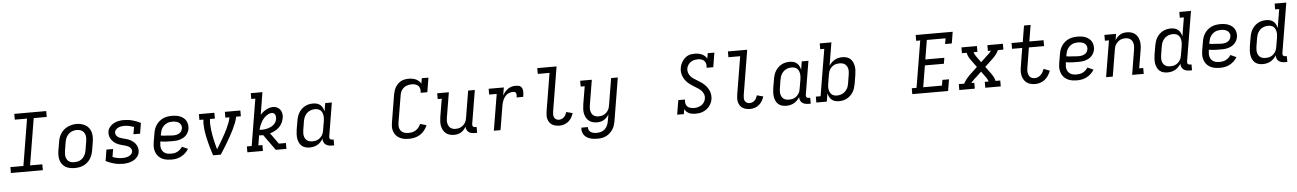

<svg xmlns="http://www.w3.org/2000/svg" viewBox="-33 -1469 16265 2408"><g transform="rotate(-5 8100.0 -265.0)"><path d="M50 0V-74H214L311 -662H157V-735H559V-661H395L298 -74H452V0Z M853 8Q822 8 792.5 2Q763 -4 738 -19Q713 -34 696 -57.5Q679 -81 671 -109Q663 -137 663 -168Q663 -199 668 -230L687 -340Q691 -367 700.5 -393.5Q710 -420 726 -444Q742 -468 765 -487Q788 -506 814.5 -517.5Q841 -529 868 -535Q895 -541 923 -541Q954 -541 983 -533.5Q1012 -526 1037 -511Q1062 -496 1079 -472.5Q1096 -449 1104 -421Q1112 -393 1112 -362Q1112 -331 1107 -300L1089 -190Q1084 -163 1074.5 -136.5Q1065 -110 1049 -86Q1033 -62 1010 -43Q987 -24 961 -12.5Q935 -1 907.5 3.5Q880 8 853 8ZM854 -66Q873 -66 891 -69Q909 -72 926 -80.5Q943 -89 957.5 -102.5Q972 -116 982 -132.5Q992 -149 998 -166.5Q1004 -184 1007 -202L1025 -312Q1028 -331 1029 -350Q1030 -369 1026 -387Q1022 -405 1012.5 -420.5Q1003 -436 988.5 -446Q974 -456 956 -460.5Q938 -465 919 -465Q901 -465 883 -461Q865 -457 848 -448.5Q831 -440 817 -426.5Q803 -413 793 -397Q783 -381 777 -363.5Q771 -346 768 -328L750 -218Q747 -199 746.5 -180Q746 -161 749.5 -143.5Q753 -126 762 -110.5Q771 -95 785 -84.5Q799 -74 817 -70Q835 -66 854 -66Z M1461 8Q1403 8 1349 -6.5Q1295 -21 1246 -46L1269 -188H1353L1337 -89Q1366 -78 1397 -71.5Q1428 -65 1460 -65Q1479 -65 1498 -68Q1517 -71 1535.5 -78Q1554 -85 1569 -99.5Q1584 -114 1588 -133Q1591 -152 1582 -168.5Q1573 -185 1559 -195Q1545 -205 1527.5 -211Q1510 -217 1492.5 -221.5Q1475 -226 1457 -231Q1439 -236 1422.5 -242.5Q1406 -249 1391 -258.5Q1376 -268 1363 -280Q1350 -292 1339.5 -306.5Q1329 -321 1322.5 -337.5Q1316 -354 1313.5 -372.5Q1311 -391 1314 -410Q1319 -442 1340.5 -468.5Q1362 -495 1391.5 -510.5Q1421 -526 1452.5 -532Q1484 -538 1515 -538Q1573 -538 1626.5 -523.5Q1680 -509 1729 -484L1707 -350H1623L1639 -441Q1609 -451 1578.5 -458Q1548 -465 1516 -465Q1498 -465 1480 -462Q1462 -459 1444.5 -451.5Q1427 -444 1413 -430Q1399 -416 1396 -398Q1393 -379 1401.5 -362.5Q1410 -346 1424 -335.5Q1438 -325 1455.5 -319Q1473 -313 1490.5 -308.5Q1508 -304 1526 -299Q1544 -294 1560.5 -287.5Q1577 -281 1592 -271.5Q1607 -262 1620 -250.5Q1633 -239 1643.5 -224.5Q1654 -210 1660.5 -193.5Q1667 -177 1669.5 -158.5Q1672 -140 1669 -121Q1664 -88 1641.5 -61Q1619 -34 1588.5 -19Q1558 -4 1525.5 2Q1493 8 1461 8Z M2073 8Q2049 8 2025 5Q2001 2 1979 -5Q1957 -12 1938 -24.5Q1919 -37 1904.5 -53.5Q1890 -70 1880.5 -91Q1871 -112 1866.5 -135Q1862 -158 1863 -182Q1864 -206 1868 -230L1887 -340Q1891 -367 1900.5 -394Q1910 -421 1926.5 -445Q1943 -469 1966 -488Q1989 -507 2015.5 -518.5Q2042 -530 2070 -534Q2098 -538 2125 -538Q2152 -538 2178 -534Q2204 -530 2227 -520.5Q2250 -511 2269.5 -495.5Q2289 -480 2301 -458Q2313 -436 2317 -410Q2321 -384 2317 -358Q2313 -336 2302.5 -315Q2292 -294 2275.5 -277Q2259 -260 2238 -249Q2217 -238 2195 -231.5Q2173 -225 2151 -223Q2129 -221 2107 -221Q2068 -221 2029 -222.5Q1990 -224 1952 -231L1950 -218Q1947 -198 1947 -178Q1947 -158 1952.5 -139.5Q1958 -121 1969.5 -106.5Q1981 -92 1997.5 -82.5Q2014 -73 2033.5 -69.5Q2053 -66 2073 -66Q2093 -66 2113 -69.5Q2133 -73 2152.5 -83Q2172 -93 2188 -108Q2204 -123 2215 -141L2289 -108Q2272 -80 2247.5 -57Q2223 -34 2194 -19Q2165 -4 2134 2Q2103 8 2073 8ZM2120 -292Q2132 -292 2144.5 -293.5Q2157 -295 2169 -298.5Q2181 -302 2192.5 -308.5Q2204 -315 2213 -324.5Q2222 -334 2227.5 -345.5Q2233 -357 2235 -369Q2238 -383 2235 -397.5Q2232 -412 2224.5 -423.5Q2217 -435 2206 -443Q2195 -451 2181.5 -456Q2168 -461 2153.5 -463Q2139 -465 2125 -465Q2107 -465 2088 -462Q2069 -459 2051.5 -450.5Q2034 -442 2019 -428.5Q2004 -415 1993.5 -398.5Q1983 -382 1977 -364Q1971 -346 1968 -328L1964 -304Q1983 -300 2002.5 -299Q2022 -298 2042 -297Q2062 -296 2081.5 -294Q2101 -292 2120 -292Z M2596 0Q2587 -27 2578.5 -54.5Q2570 -82 2562 -110Q2554 -138 2547 -166Q2540 -194 2533.5 -222Q2527 -250 2522 -279Q2517 -308 2514 -337Q2511 -366 2510 -396Q2509 -426 2514 -457H2463V-530H2658V-457H2597Q2592 -423 2593 -389.5Q2594 -356 2598 -323.5Q2602 -291 2607.5 -259Q2613 -227 2620 -195.5Q2627 -164 2635 -133Q2643 -102 2652 -71Q2671 -102 2690 -133Q2709 -164 2727 -195.5Q2745 -227 2762.5 -259Q2780 -291 2795 -323.5Q2810 -356 2822.5 -389Q2835 -422 2841 -457H2790V-530H2985V-457H2925Q2918 -416 2902 -376.5Q2886 -337 2867 -298.5Q2848 -260 2827 -222Q2806 -184 2784 -147Q2762 -110 2739 -73Q2716 -36 2692 0Z M3027 0V-74H3088L3185 -662H3134V-735H3281L3235 -454Q3251 -472 3269.5 -487Q3288 -502 3309 -513.5Q3330 -525 3352.5 -531.5Q3375 -538 3397 -538Q3425 -538 3448.5 -526.5Q3472 -515 3486.5 -494.5Q3501 -474 3506 -447.5Q3511 -421 3507 -394Q3501 -362 3487 -331.5Q3473 -301 3448.5 -277Q3424 -253 3393.5 -237Q3363 -221 3331 -212L3430 -74H3519V0H3385L3287 -136L3244 -197Q3241 -197 3237.5 -197Q3234 -197 3231 -197Q3221 -197 3211.5 -197.5Q3202 -198 3192 -199L3172 -74H3223V0ZM3236 -266Q3256 -266 3275.5 -269Q3295 -272 3314.5 -278Q3334 -284 3352.5 -293.5Q3371 -303 3386 -317Q3401 -331 3410.5 -349.5Q3420 -368 3423 -388Q3425 -401 3423.5 -414.5Q3422 -428 3416 -439.5Q3410 -451 3399 -458Q3388 -465 3374 -465Q3352 -465 3331 -454Q3310 -443 3292 -427.5Q3274 -412 3260 -393Q3246 -374 3235.5 -353.5Q3225 -333 3217 -311.5Q3209 -290 3204 -268Q3212 -267 3220 -266.5Q3228 -266 3236 -266Z M3810 8Q3810 8 3810 8Q3810 8 3810 8Q3782 8 3755.5 0Q3729 -8 3710 -25.5Q3691 -43 3680 -67.5Q3669 -92 3665 -118.5Q3661 -145 3662.5 -173.5Q3664 -202 3668 -230L3687 -340Q3691 -365 3699 -390.5Q3707 -416 3720.5 -439Q3734 -462 3754 -481.5Q3774 -501 3798 -514Q3822 -527 3848 -532.5Q3874 -538 3899 -538Q3925 -538 3949 -531.5Q3973 -525 3991 -509.5Q4009 -494 4020 -472Q4031 -450 4036 -426L4053 -530H4137L4067 -108Q4066 -99 4067 -91Q4068 -83 4073 -77Q4078 -71 4086 -68.5Q4094 -66 4102 -66H4119V8H4090Q4068 8 4047.5 3Q4027 -2 4011 -14.5Q3995 -27 3987.5 -46.5Q3980 -66 3981 -87Q3967 -65 3948.5 -46Q3930 -27 3907 -14.5Q3884 -2 3859 3Q3834 8 3810 8ZM3854 -66Q3871 -66 3888 -69Q3905 -72 3921 -80Q3937 -88 3950.5 -100.5Q3964 -113 3974 -128Q3984 -143 3989.5 -159.5Q3995 -176 3997 -193L4016 -303Q4019 -322 4020 -341Q4021 -360 4018 -378.5Q4015 -397 4008 -413.5Q4001 -430 3988 -442Q3975 -454 3957 -459.5Q3939 -465 3920 -465Q3901 -465 3883 -461Q3865 -457 3848 -448.5Q3831 -440 3817 -426.5Q3803 -413 3793 -397Q3783 -381 3777 -363.5Q3771 -346 3768 -328L3750 -218Q3747 -199 3746.5 -180Q3746 -161 3749.5 -143.5Q3753 -126 3762 -110.5Q3771 -95 3785 -84.5Q3799 -74 3817 -70Q3835 -66 3854 -66Z M5065 8Q5042 8 5019 5.5Q4996 3 4975 -3.5Q4954 -10 4935.5 -21.5Q4917 -33 4902.5 -48.5Q4888 -64 4878.5 -83.5Q4869 -103 4864.5 -124.5Q4860 -146 4861 -169Q4862 -192 4866 -215L4923 -560Q4927 -584 4934.5 -607Q4942 -630 4954.5 -652Q4967 -674 4985.5 -692.5Q5004 -711 5026.5 -722.5Q5049 -734 5073.5 -738.5Q5098 -743 5121 -743Q5145 -743 5168 -739Q5191 -735 5211.5 -726Q5232 -717 5249 -702Q5266 -687 5276 -667L5287 -735H5371L5341 -554H5257Q5261 -577 5257 -600.5Q5253 -624 5238.5 -640Q5224 -656 5201.5 -663Q5179 -670 5156 -670Q5139 -670 5121.5 -667Q5104 -664 5087.5 -657.5Q5071 -651 5056 -639.5Q5041 -628 5030.5 -613Q5020 -598 5013.5 -581.5Q5007 -565 5005 -548L4947 -203Q4944 -184 4944.5 -165.5Q4945 -147 4951 -130.5Q4957 -114 4968 -101Q4979 -88 4994.5 -80Q5010 -72 5028 -69Q5046 -66 5065 -66Q5088 -66 5111.5 -71.5Q5135 -77 5155.5 -90.5Q5176 -104 5191.5 -123.5Q5207 -143 5216 -166L5295 -143Q5281 -109 5257.5 -79Q5234 -49 5202.5 -29Q5171 -9 5135.5 -0.5Q5100 8 5065 8Z M5630 8Q5601 8 5574 0.5Q5547 -7 5526.5 -24Q5506 -41 5493 -65Q5480 -89 5474.5 -116Q5469 -143 5470.5 -172Q5472 -201 5476 -230L5514 -457H5463V-530H5610L5558 -218Q5555 -199 5554 -181Q5553 -163 5556.5 -145.5Q5560 -128 5567.5 -112.5Q5575 -97 5588.5 -86Q5602 -75 5619 -70Q5636 -65 5655 -65Q5672 -65 5689 -68.5Q5706 -72 5722 -80Q5738 -88 5751.5 -100.5Q5765 -113 5774.5 -128Q5784 -143 5789.5 -159.5Q5795 -176 5797 -193L5853 -530H5937L5867 -108Q5866 -99 5867 -91Q5868 -83 5873 -77Q5878 -71 5886 -68.5Q5894 -66 5902 -66H5919V8H5890Q5869 8 5848.5 3.5Q5828 -1 5812.5 -13Q5797 -25 5788.5 -43.5Q5780 -62 5781 -82Q5769 -62 5753 -44Q5737 -26 5717 -14Q5697 -2 5674.5 3Q5652 8 5630 8Z M6130 0 6206 -457H6111V-530H6302L6285 -429Q6297 -452 6314 -472.5Q6331 -493 6352.5 -508.5Q6374 -524 6399 -531Q6424 -538 6449 -538Q6467 -538 6484.5 -535Q6502 -532 6514.5 -521.5Q6527 -511 6533 -495Q6539 -479 6540 -461.5Q6541 -444 6539 -426Q6537 -408 6534 -391H6450Q6452 -399 6453 -408Q6454 -417 6453.5 -425.5Q6453 -434 6450.5 -442Q6448 -450 6442 -455.5Q6436 -461 6427.5 -462.5Q6419 -464 6410 -464Q6391 -464 6371.5 -458.5Q6352 -453 6335.5 -440.5Q6319 -428 6306.5 -411Q6294 -394 6285.5 -376Q6277 -358 6272 -339Q6267 -320 6264 -301L6214 0Z M6958 8Q6933 8 6909 3Q6885 -2 6865 -14Q6845 -26 6831.5 -45Q6818 -64 6811.5 -86.5Q6805 -109 6805.5 -134Q6806 -159 6810 -184L6889 -662H6741V-735H6984L6891 -172Q6888 -153 6888.5 -133.5Q6889 -114 6897.5 -98.5Q6906 -83 6922 -74.5Q6938 -66 6958 -66Q6974 -66 6991 -73Q7008 -80 7021 -93Q7034 -106 7042 -122Q7050 -138 7055 -155L7134 -134Q7125 -105 7109 -78Q7093 -51 7069 -31Q7045 -11 7016 -1.5Q6987 8 6958 8Z M7417 213Q7392 213 7368 210Q7344 207 7321.5 199.5Q7299 192 7280 179.5Q7261 167 7247.5 148Q7234 129 7228.5 105Q7223 81 7227 57H7310Q7308 70 7311.5 83Q7315 96 7322.5 106Q7330 116 7341 122.5Q7352 129 7364.5 133Q7377 137 7390.5 138Q7404 139 7417 139Q7435 139 7453 135.5Q7471 132 7487.5 123.5Q7504 115 7518 101.5Q7532 88 7541.5 71.5Q7551 55 7556.5 38Q7562 21 7565 3L7579 -79Q7567 -59 7551 -42Q7535 -25 7515 -13Q7495 -1 7473 3.5Q7451 8 7430 8Q7401 8 7374 0.5Q7347 -7 7326.5 -24Q7306 -41 7293 -65Q7280 -89 7274.5 -116Q7269 -143 7270.5 -172Q7272 -201 7276 -230L7314 -457H7263V-530H7410L7358 -218Q7355 -199 7354 -181Q7353 -163 7356.5 -145.5Q7360 -128 7367.5 -112.5Q7375 -97 7388.5 -86Q7402 -75 7419 -70Q7436 -65 7455 -65Q7472 -65 7489 -68.5Q7506 -72 7522 -80Q7538 -88 7551.5 -100.5Q7565 -113 7574.5 -128Q7584 -143 7589.5 -159.5Q7595 -176 7597 -193L7653 -530H7737L7647 15Q7642 42 7633.5 68Q7625 94 7609 117.5Q7593 141 7571 160.5Q7549 180 7523.5 192Q7498 204 7471 208.5Q7444 213 7417 213Z M8669 8Q8647 8 8626.5 4.5Q8606 1 8588 -7.5Q8570 -16 8555.5 -30Q8541 -44 8532 -62L8522 0H8438L8468 -181H8552Q8548 -157 8552 -134Q8556 -111 8570.5 -95Q8585 -79 8607.5 -72.5Q8630 -66 8654 -66Q8654 -66 8654 -65.5Q8654 -65 8654 -65Q8678 -65 8702 -70.5Q8726 -76 8747.5 -89.5Q8769 -103 8783.5 -124.5Q8798 -146 8802 -171Q8807 -199 8798 -224Q8789 -249 8772 -268.5Q8755 -288 8733 -302Q8711 -316 8689 -329.5Q8667 -343 8645.5 -357.5Q8624 -372 8605 -389.5Q8586 -407 8571 -428Q8556 -449 8546 -473Q8536 -497 8532.5 -524Q8529 -551 8534 -579Q8537 -601 8545.5 -622Q8554 -643 8566.5 -662.5Q8579 -682 8596.5 -698.5Q8614 -715 8634.5 -725.5Q8655 -736 8677.5 -739.5Q8700 -743 8722 -743Q8745 -743 8768.5 -739Q8792 -735 8812 -726Q8832 -717 8849 -702Q8866 -687 8876 -667L8887 -735H8971L8941 -554H8857Q8861 -577 8857 -600.5Q8853 -624 8838.5 -640Q8824 -656 8801.5 -663Q8779 -670 8756 -670Q8756 -670 8755.5 -669.5Q8755 -669 8755 -669Q8732 -669 8709 -664Q8686 -659 8665.5 -644.5Q8645 -630 8632 -609Q8619 -588 8615 -565Q8611 -537 8619.5 -512Q8628 -487 8645 -467Q8662 -447 8683.5 -433Q8705 -419 8727 -406Q8749 -393 8770.5 -378.5Q8792 -364 8811 -346.5Q8830 -329 8845.5 -308Q8861 -287 8871 -263.5Q8881 -240 8884.5 -213Q8888 -186 8884 -158Q8880 -134 8870 -111.5Q8860 -89 8844.5 -69Q8829 -49 8808 -33.5Q8787 -18 8763.5 -8.5Q8740 1 8716.5 4.5Q8693 8 8669 8Z M9358 8Q9333 8 9309 3Q9285 -2 9265 -14Q9245 -26 9231.5 -45Q9218 -64 9211.5 -86.5Q9205 -109 9205.5 -134Q9206 -159 9210 -184L9289 -662H9141V-735H9384L9291 -172Q9288 -153 9288.5 -133.5Q9289 -114 9297.5 -98.5Q9306 -83 9322 -74.5Q9338 -66 9358 -66Q9374 -66 9391 -73Q9408 -80 9421 -93Q9434 -106 9442 -122Q9450 -138 9455 -155L9534 -134Q9525 -105 9509 -78Q9493 -51 9469 -31Q9445 -11 9416 -1.5Q9387 8 9358 8Z M9810 8Q9810 8 9810 8Q9810 8 9810 8Q9782 8 9755.5 0Q9729 -8 9710 -25.5Q9691 -43 9680 -67.5Q9669 -92 9665 -118.5Q9661 -145 9662.5 -173.5Q9664 -202 9668 -230L9687 -340Q9691 -365 9699 -390.5Q9707 -416 9720.5 -439Q9734 -462 9754 -481.5Q9774 -501 9798 -514Q9822 -527 9848 -532.5Q9874 -538 9899 -538Q9925 -538 9949 -531.5Q9973 -525 9991 -509.5Q10009 -494 10020 -472Q10031 -450 10036 -426L10053 -530H10137L10067 -108Q10066 -99 10067 -91Q10068 -83 10073 -77Q10078 -71 10086 -68.5Q10094 -66 10102 -66H10119V8H10090Q10068 8 10047.5 3Q10027 -2 10011 -14.5Q9995 -27 9987.5 -46.5Q9980 -66 9981 -87Q9967 -65 9948.5 -46Q9930 -27 9907 -14.5Q9884 -2 9859 3Q9834 8 9810 8ZM9854 -66Q9871 -66 9888 -69Q9905 -72 9921 -80Q9937 -88 9950.5 -100.5Q9964 -113 9974 -128Q9984 -143 9989.5 -159.5Q9995 -176 9997 -193L10016 -303Q10019 -322 10020 -341Q10021 -360 10018 -378.5Q10015 -397 10008 -413.5Q10001 -430 9988 -442Q9975 -454 9957 -459.5Q9939 -465 9920 -465Q9901 -465 9883 -461Q9865 -457 9848 -448.5Q9831 -440 9817 -426.5Q9803 -413 9793 -397Q9783 -381 9777 -363.5Q9771 -346 9768 -328L9750 -218Q9747 -199 9746.5 -180Q9746 -161 9749.5 -143.5Q9753 -126 9762 -110.5Q9771 -95 9785 -84.5Q9799 -74 9817 -70Q9835 -66 9854 -66Z M10476 8Q10450 8 10426 1.5Q10402 -5 10384 -20.5Q10366 -36 10355 -58Q10344 -80 10339 -104L10322 0H10190V-74H10250L10348 -662H10297V-735H10444L10396 -445Q10409 -466 10428 -484.5Q10447 -503 10469.5 -515.5Q10492 -528 10516.5 -533Q10541 -538 10565 -538Q10565 -538 10565 -538Q10565 -538 10566 -538Q10593 -538 10619.5 -530Q10646 -522 10665 -504.5Q10684 -487 10695 -462.5Q10706 -438 10710.5 -411.5Q10715 -385 10713 -356.5Q10711 -328 10707 -300L10689 -190Q10684 -165 10676 -139.5Q10668 -114 10654.5 -91Q10641 -68 10621 -48.5Q10601 -29 10577 -16Q10553 -3 10527.5 2.5Q10502 8 10476 8ZM10456 -65Q10473 -65 10491.5 -69Q10510 -73 10527 -81.5Q10544 -90 10558 -103.5Q10572 -117 10582.5 -133Q10593 -149 10598.5 -166.5Q10604 -184 10607 -202L10625 -312Q10628 -331 10629 -350Q10630 -369 10626 -386.5Q10622 -404 10613 -419.5Q10604 -435 10590 -445.5Q10576 -456 10558 -460Q10540 -464 10521 -464Q10504 -464 10487 -461Q10470 -458 10454 -450Q10438 -442 10424.5 -429.5Q10411 -417 10401 -402Q10391 -387 10386 -370.5Q10381 -354 10378 -337L10360 -227Q10356 -208 10355 -189Q10354 -170 10357 -151.5Q10360 -133 10367.5 -116.5Q10375 -100 10388 -88Q10401 -76 10418.5 -70.5Q10436 -65 10456 -65Z M11398 0V-74H11458L11556 -662H11505V-735H11971L11947 -590H11863L11875 -661H11639L11599 -419H11838L11826 -345H11587L11542 -74H11778L11790 -145H11873L11849 0Z M11990 0V-74H12058Q12073 -104 12095.5 -131.5Q12118 -159 12143 -183L12235 -269L12174 -352Q12157 -375 12142.5 -401Q12128 -427 12123 -457H12063V-530H12258V-457H12209Q12213 -442 12220.5 -428Q12228 -414 12237 -402V-401Q12238 -400 12239 -398.5Q12240 -397 12241 -396L12294 -324L12375 -401Q12378 -403 12380.5 -405.5Q12383 -408 12386 -410Q12386 -410 12386 -410Q12386 -410 12386 -410Q12398 -421 12408.5 -432.5Q12419 -444 12428 -457H12390V-530H12585V-457H12517Q12502 -426 12480 -398.5Q12458 -371 12432 -347L12340 -261L12401 -178Q12418 -155 12432.5 -129Q12447 -103 12453 -74H12512V0H12317V-74H12366Q12362 -88 12354.5 -102Q12347 -116 12339 -128L12338 -129Q12337 -130 12336 -131.5Q12335 -133 12334 -134L12282 -206L12200 -129Q12197 -127 12194.5 -124.5Q12192 -122 12189 -120Q12189 -120 12189 -120Q12189 -120 12189 -120Q12178 -109 12167 -97.5Q12156 -86 12147 -74H12185V0Z M12947 8Q12918 8 12890 1.5Q12862 -5 12840.5 -20.5Q12819 -36 12804.5 -59.5Q12790 -83 12783.5 -109.5Q12777 -136 12778 -165.5Q12779 -195 12784 -224L12822 -457H12694V-530H12835L12869 -735H12952L12918 -530H13097V-456H12906L12866 -212Q12863 -195 12861.5 -178Q12860 -161 12862.5 -144.5Q12865 -128 12871 -113Q12877 -98 12888 -87Q12899 -76 12914.5 -71Q12930 -66 12947 -66Q12967 -66 12987 -74.5Q13007 -83 13022.5 -98.5Q13038 -114 13048.5 -133Q13059 -152 13066 -172L13142 -143Q13131 -112 13112.5 -83.5Q13094 -55 13067.5 -33.5Q13041 -12 13009.5 -2Q12978 8 12947 8Z M13473 8Q13449 8 13425 5Q13401 2 13379 -5Q13357 -12 13338 -24.5Q13319 -37 13304.5 -53.5Q13290 -70 13280.5 -91Q13271 -112 13266.5 -135Q13262 -158 13263 -182Q13264 -206 13268 -230L13287 -340Q13291 -367 13300.5 -394Q13310 -421 13326.5 -445Q13343 -469 13366 -488Q13389 -507 13415.5 -518.5Q13442 -530 13470 -534Q13498 -538 13525 -538Q13552 -538 13578 -534Q13604 -530 13627 -520.5Q13650 -511 13669.5 -495.5Q13689 -480 13701 -458Q13713 -436 13717 -410Q13721 -384 13717 -358Q13713 -336 13702.5 -315Q13692 -294 13675.5 -277Q13659 -260 13638 -249Q13617 -238 13595 -231.5Q13573 -225 13551 -223Q13529 -221 13507 -221Q13468 -221 13429 -222.5Q13390 -224 13352 -231L13350 -218Q13347 -198 13347 -178Q13347 -158 13352.5 -139.5Q13358 -121 13369.5 -106.5Q13381 -92 13397.5 -82.5Q13414 -73 13433.5 -69.5Q13453 -66 13473 -66Q13493 -66 13513 -69.5Q13533 -73 13552.5 -83Q13572 -93 13588 -108Q13604 -123 13615 -141L13689 -108Q13672 -80 13647.5 -57Q13623 -34 13594 -19Q13565 -4 13534 2Q13503 8 13473 8ZM13520 -292Q13532 -292 13544.5 -293.5Q13557 -295 13569 -298.5Q13581 -302 13592.5 -308.5Q13604 -315 13613 -324.5Q13622 -334 13627.5 -345.5Q13633 -357 13635 -369Q13638 -383 13635 -397.5Q13632 -412 13624.5 -423.5Q13617 -435 13606 -443Q13595 -451 13581.5 -456Q13568 -461 13553.5 -463Q13539 -465 13525 -465Q13507 -465 13488 -462Q13469 -459 13451.5 -450.5Q13434 -442 13419 -428.5Q13404 -415 13393.5 -398.5Q13383 -382 13377 -364Q13371 -346 13368 -328L13364 -304Q13383 -300 13402.5 -299Q13422 -298 13442 -297Q13462 -296 13481.5 -294Q13501 -292 13520 -292Z M13838 0 13914 -457H13863V-530H14010L13997 -451Q14008 -471 14024 -488Q14040 -505 14060 -517Q14080 -529 14102 -533.5Q14124 -538 14145 -538Q14174 -538 14201 -530.5Q14228 -523 14249 -506Q14270 -489 14282.5 -465Q14295 -441 14300.5 -414Q14306 -387 14305 -358Q14304 -329 14299 -300L14261 -74H14312V0H14166L14217 -312Q14220 -331 14221 -349Q14222 -367 14219 -384.5Q14216 -402 14208 -417.5Q14200 -433 14187 -444Q14174 -455 14156.5 -460Q14139 -465 14120 -465Q14103 -465 14086 -461.5Q14069 -458 14053.5 -450Q14038 -442 14024.5 -429.5Q14011 -417 14001 -402Q13991 -387 13985.5 -370.5Q13980 -354 13978 -337L13922 0Z M14610 8Q14610 8 14610 8Q14610 8 14610 8Q14582 8 14555.5 0Q14529 -8 14510 -25.5Q14491 -43 14480 -67.5Q14469 -92 14465 -118.5Q14461 -145 14462.5 -173.5Q14464 -202 14468 -230L14487 -340Q14491 -365 14499 -390.5Q14507 -416 14520.5 -439Q14534 -462 14554 -481.5Q14574 -501 14598 -514Q14622 -527 14648 -532.5Q14674 -538 14699 -538Q14725 -538 14749 -531.5Q14773 -525 14791 -509.5Q14809 -494 14820 -472Q14831 -450 14836 -426L14875 -662H14824V-735H14971L14867 -108Q14866 -99 14867 -91Q14868 -83 14873 -77Q14878 -71 14886 -68.5Q14894 -66 14902 -66H14919V8H14890Q14868 8 14847.5 3Q14827 -2 14811 -14.5Q14795 -27 14787.5 -46.5Q14780 -66 14781 -87Q14767 -65 14748.5 -46Q14730 -27 14707 -14.5Q14684 -2 14659 3Q14634 8 14610 8ZM14654 -66Q14671 -66 14688 -69Q14705 -72 14721 -80Q14737 -88 14750.5 -100.5Q14764 -113 14774 -128Q14784 -143 14789.5 -159.5Q14795 -176 14797 -193L14816 -303Q14819 -322 14820 -341Q14821 -360 14818 -378.5Q14815 -397 14808 -413.5Q14801 -430 14788 -442Q14775 -454 14757 -459.5Q14739 -465 14720 -465Q14701 -465 14683 -461Q14665 -457 14648 -448.5Q14631 -440 14617 -426.5Q14603 -413 14593 -397Q14583 -381 14577 -363.5Q14571 -346 14568 -328L14550 -218Q14547 -199 14546.5 -180Q14546 -161 14549.5 -143.5Q14553 -126 14562 -110.5Q14571 -95 14585 -84.5Q14599 -74 14617 -70Q14635 -66 14654 -66Z M15273 8Q15249 8 15225 5Q15201 2 15179 -5Q15157 -12 15138 -24.5Q15119 -37 15104.5 -53.5Q15090 -70 15080.5 -91Q15071 -112 15066.5 -135Q15062 -158 15063 -182Q15064 -206 15068 -230L15087 -340Q15091 -367 15100.5 -394Q15110 -421 15126.5 -445Q15143 -469 15166 -488Q15189 -507 15215.5 -518.5Q15242 -530 15270 -534Q15298 -538 15325 -538Q15352 -538 15378 -534Q15404 -530 15427 -520.5Q15450 -511 15469.5 -495.5Q15489 -480 15501 -458Q15513 -436 15517 -410Q15521 -384 15517 -358Q15513 -336 15502.5 -315Q15492 -294 15475.5 -277Q15459 -260 15438 -249Q15417 -238 15395 -231.5Q15373 -225 15351 -223Q15329 -221 15307 -221Q15268 -221 15229 -222.5Q15190 -224 15152 -231L15150 -218Q15147 -198 15147 -178Q15147 -158 15152.5 -139.5Q15158 -121 15169.5 -106.5Q15181 -92 15197.5 -82.5Q15214 -73 15233.5 -69.5Q15253 -66 15273 -66Q15293 -66 15313 -69.5Q15333 -73 15352.5 -83Q15372 -93 15388 -108Q15404 -123 15415 -141L15489 -108Q15472 -80 15447.5 -57Q15423 -34 15394 -19Q15365 -4 15334 2Q15303 8 15273 8ZM15320 -292Q15332 -292 15344.5 -293.5Q15357 -295 15369 -298.5Q15381 -302 15392.5 -308.5Q15404 -315 15413 -324.5Q15422 -334 15427.5 -345.5Q15433 -357 15435 -369Q15438 -383 15435 -397.5Q15432 -412 15424.5 -423.5Q15417 -435 15406 -443Q15395 -451 15381.5 -456Q15368 -461 15353.5 -463Q15339 -465 15325 -465Q15307 -465 15288 -462Q15269 -459 15251.5 -450.5Q15234 -442 15219 -428.5Q15204 -415 15193.5 -398.5Q15183 -382 15177 -364Q15171 -346 15168 -328L15164 -304Q15183 -300 15202.5 -299Q15222 -298 15242 -297Q15262 -296 15281.5 -294Q15301 -292 15320 -292Z M15810 8Q15810 8 15810 8Q15810 8 15810 8Q15782 8 15755.5 0Q15729 -8 15710 -25.5Q15691 -43 15680 -67.5Q15669 -92 15665 -118.5Q15661 -145 15662.5 -173.5Q15664 -202 15668 -230L15687 -340Q15691 -365 15699 -390.5Q15707 -416 15720.5 -439Q15734 -462 15754 -481.5Q15774 -501 15798 -514Q15822 -527 15848 -532.5Q15874 -538 15899 -538Q15925 -538 15949 -531.5Q15973 -525 15991 -509.5Q16009 -494 16020 -472Q16031 -450 16036 -426L16075 -662H16024V-735H16171L16067 -108Q16066 -99 16067 -91Q16068 -83 16073 -77Q16078 -71 16086 -68.5Q16094 -66 16102 -66H16119V8H16090Q16068 8 16047.5 3Q16027 -2 16011 -14.5Q15995 -27 15987.5 -46.5Q15980 -66 15981 -87Q15967 -65 15948.5 -46Q15930 -27 15907 -14.5Q15884 -2 15859 3Q15834 8 15810 8ZM15854 -66Q15871 -66 15888 -69Q15905 -72 15921 -80Q15937 -88 15950.5 -100.5Q15964 -113 15974 -128Q15984 -143 15989.5 -159.5Q15995 -176 15997 -193L16016 -303Q16019 -322 16020 -341Q16021 -360 16018 -378.5Q16015 -397 16008 -413.5Q16001 -430 15988 -442Q15975 -454 15957 -459.5Q15939 -465 15920 -465Q15901 -465 15883 -461Q15865 -457 15848 -448.5Q15831 -440 15817 -426.5Q15803 -413 15793 -397Q15783 -381 15777 -363.5Q15771 -346 15768 -328L15750 -218Q15747 -199 15746.5 -180Q15746 -161 15749.5 -143.5Q15753 -126 15762 -110.5Q15771 -95 15785 -84.5Q15799 -74 15817 -70Q15835 -66 15854 -66Z"/></g></svg>

Font: Iosevka Curly Slab Extended
Style: Italic
Weight: 400
Width: 7
Italic angle: -9°
Monospace: yes
Designer: Belleve Invis
Foundry: Belleve Invis
Version: Version 11.1.0; ttfautohint (v1.8.3)